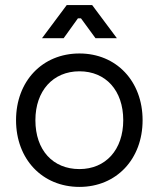

<svg xmlns="http://www.w3.org/2000/svg" viewBox="-20 -720 623 754"><path d="M355 -570H439L342 -700H242L145 -570H230L286 -648H298ZM43 -248C43 -95 146 14 292 14C437 14 540 -95 540 -248C540 -401 437 -510 292 -510C146 -510 43 -401 43 -248ZM119 -248C119 -363 188 -440 292 -440C395 -440 464 -365 464 -248C464 -132 395 -56 292 -56C188 -56 119 -130 119 -248Z"/></svg>

Font: Space Text
Style: Regular
Weight: 400
Designer: Florian Karsten (Space Text), Colophon Foundry (Space Mono)
Foundry: Florian Karsten
Version: Version 1.003;PS 001.003;hotconv 1.0.88;makeotf.lib2.5.64775